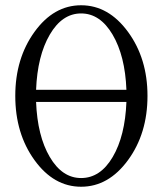

<svg xmlns="http://www.w3.org/2000/svg" viewBox="-20 -696 618 729"><path d="M38 -332Q38 -474 111 -575Q184 -676 288 -676Q392 -676 466 -575Q540 -474 540 -332Q540 -189 466 -88Q392 13 288 13Q184 13 111 -88Q38 -189 38 -332ZM117 -355H460Q455 -484 407.5 -564.5Q360 -645 288 -645Q216 -645 169 -564.5Q122 -484 117 -355ZM288 -20Q361 -20 408 -100Q455 -180 460 -309H117Q122 -180 169 -100Q216 -20 288 -20Z"/></svg>

Font: Junicode Cond Light
Style: Regular
Weight: 300
Width: 3
Designer: Peter S. Baker
Version: Version 2.201